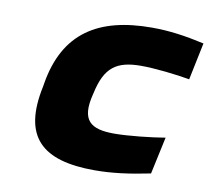

<svg xmlns="http://www.w3.org/2000/svg" viewBox="-64 -580 727 661"><g transform="rotate(10 300.0 -250.0)"><path d="M84 -256 82 -244C43 -61 124 9 306 9C367 9 427 1 500 -14L528 -144C481 -136 400 -127 351 -127C268 -127 232 -153 256 -248L257 -252C277 -345 317 -373 403 -373C452 -373 529 -364 573 -356L600 -486C533 -501 478 -509 416 -509C229 -509 114 -436 84 -256Z"/></g></svg>

Font: LT Wave Black
Style: Italic
Weight: 900
Designer: Daniel Lyons
Version: Version 2.5 (Glyphs App)